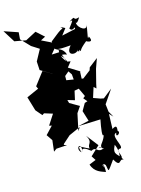

<svg xmlns="http://www.w3.org/2000/svg" viewBox="-299 -1061 1069 1458"><g transform="rotate(-20 235.0 -332.5)"><path d="M61 0 66 -8 128 -54 221 -86 201 -60 241 -191 278 -236 208 -285 203 -311 257 -290 279 -359 353 -366 367 -476 370 -482 291 -541 327 -579 303 -585 273 -673 210 -676 275 -742 170 -805 209 -821 153 -881 65 -844 -23 -868 -74 -968 32 -921 23 -867 84 -791 140 -748 85 -665 83 -597 175 -531 101 -583 16 -490 24 -468 -75 -434 -52 -321 -14 -268 2 -277 85 -243 162 -227 70 -291 77 -266 6 -175 26 -169 -36 -114 -8 -64 -26 23 -1 8 84 10ZM285 -513 302 -482V-396L339 -294L321 -282L368 -215L355 -253L320 -245L283 -192L301 -108L213 -96L389 -87C369 -20 353 50 373 32C341 103 303 90 337 141C329 103 268 96 339 127C279 150 292 92 243 114C165 38 179 111 179 94C192 12 128 58 169 99C149 20 180 65 237 93C229 53 277 61 244 -7L308 92L230 154L249 190L194 207C208 274 264 289 292 303C300 252 285 215 290 263C272 232 311 234 310 265C316 305 301 318 375 232C415 317 419 234 450 262C429 200 378 207 425 131C445 187 431 211 428 253C474 235 398 171 459 172C483 159 417 56 467 49C445 93 508 59 482 40C486 15 492 -10 450 13L464 -104L489 -73L467 -121L465 -181L545 -279L468 -228L444 -235L392 -259L424 -336L441 -318L451 -351L489 -460L523 -534L448 -486L439 -465L373 -423L247 -455L250 -488L328 -543ZM376 -830C312 -871 365 -835 352 -834C327 -826 306 -811 243 -769C252 -745 202 -737 271 -690C255 -623 301 -641 294 -591C294 -603 236 -670 314 -639C322 -616 324 -690 247 -704C297 -693 298 -694 369 -693C297 -624 394 -607 409 -646C386 -602 446 -661 417 -626C447 -633 404 -624 491 -683C481 -685 551 -640 521 -709C493 -670 535 -760 534 -809C535 -741 460 -796 464 -842C463 -868 455 -802 502 -871C433 -857 498 -906 421 -864C459 -873 446 -864 403 -816C424 -777 451 -832 443 -798L334 -784Z"/></g></svg>

Font: Hussar Lance
Style: Regular
Weight: 700
Foundry: Cannot Into Space Fonts, PlusOne Fonts
Version: Version 2.27